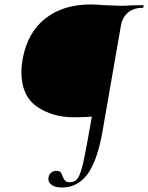

<svg xmlns="http://www.w3.org/2000/svg" viewBox="-20 -648 664 861"><path d="M197 155Q197 138 207.5 128Q218 118 232 118Q246 118 251.5 124Q257 130 261 143Q266 156 272 162.5Q278 169 294 169Q314 169 325.5 155.5Q337 142 347 106Q357 70 371 -8L392 -125Q356 -122 313 -122Q214 -122 145 -170.5Q76 -219 76 -324Q76 -353 82 -386Q105 -505 185 -566.5Q265 -628 386 -628Q414 -628 445 -625Q511 -622 519 -622Q538 -622 572 -624L619 -625Q624 -625 624 -619Q624 -613 619 -613Q580 -613 554.5 -592Q529 -571 522 -532L439 -55Q416 74 372 133.5Q328 193 257 193Q229 193 213 182Q197 171 197 155Z"/></svg>

Font: Cormorant Infant
Style: Italic
Weight: 400
Italic angle: -10°
Designer: Christian Thalmann (Catharsis Fonts)
Foundry: Catharsis Fonts
Version: Version 4.000